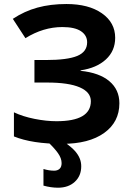

<svg xmlns="http://www.w3.org/2000/svg" viewBox="-20 -692 642 936"><path d="M541.5 -507.8Q541.5 -443.8 496.1 -402.1Q450.7 -360.4 373 -349.1V-346.7Q464.4 -337.4 513.2 -296.1Q562 -254.9 562 -188.5Q562 -97.2 487.8 -43.9Q413.6 9.3 282.7 9.3Q136.7 9.3 47.9 -26.9V-144.5Q90.8 -124 148.2 -112.5Q205.6 -101.1 255.4 -101.1Q422.9 -101.1 422.9 -198.7Q422.9 -242.7 368.9 -266.1Q314.9 -289.6 210 -289.6H147.9V-399.4H203.6Q308.6 -399.4 356.7 -419.4Q404.8 -439.5 404.8 -485.8Q404.8 -519.5 374.8 -539.8Q344.7 -560.1 284.2 -560.1Q190.9 -560.1 104 -505.9L42.5 -600.1Q99.1 -637.7 162.6 -655Q226.1 -672.4 303.7 -672.4Q412.1 -672.4 476.8 -627.2Q541.5 -582 541.5 -507.8ZM280.3 103Q280.3 79.6 262.7 54.7Q245.1 29.8 213.4 0H294.4Q330.6 27.3 345.5 44.2Q360.4 61 368.2 79.3Q376 97.7 376 118.7Q376 165.5 344.7 194.3Q313.5 223.1 262.7 223.1Q229 223.1 191.9 212.9V131.8Q219.2 140.1 244.1 140.1Q260.3 140.1 270.3 131.1Q280.3 122.1 280.3 103Z"/></svg>

Font: Bpm'online Open Sans
Style: Bold
Weight: 700
Foundry: Ascender Corporation
Version: Version 1.10